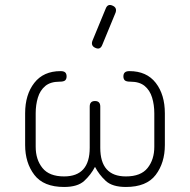

<svg xmlns="http://www.w3.org/2000/svg" viewBox="-20 -744 756 764"><path d="M359.5 -553.5Q341 -561.5 347.5 -581L400.5 -709.5Q408.5 -730.5 428 -721.5Q446.5 -713.5 440 -694L387 -565.5Q379 -544.5 359.5 -553.5ZM80 -167V-293Q80 -367.5 116.5 -414.2Q153 -461 221 -461Q234 -461 239.5 -455.8Q245 -450.5 245 -440Q245 -429.5 239.2 -424.2Q233.5 -419 217 -419Q181 -419 160.2 -401.8Q139.5 -384.5 130.8 -355.8Q122 -327 122 -293V-160Q122 -109 149 -75.5Q176 -42 235 -42Q337 -42 337 -156V-320Q337 -342 358 -342Q379 -342 379 -320V-156Q379 -42 481 -42Q540.5 -42 567.2 -75.5Q594 -109 594 -160V-293Q594 -327 585.2 -355.8Q576.5 -384.5 555.8 -401.8Q535 -419 499 -419Q482.5 -419 476.8 -424.2Q471 -429.5 471 -440Q471 -450.5 476.8 -455.8Q482.5 -461 495 -461Q563.5 -461 599.8 -414.2Q636 -367.5 636 -293V-167Q636 -96 599.5 -48Q563 0 481 0Q427 0 400.8 -24.2Q374.5 -48.5 358 -80Q341.5 -48.5 315.2 -24.2Q289 0 235 0Q153.5 0 116.8 -48Q80 -96 80 -167Z"/></svg>

Font: Jura Light Light
Style: Regular
Weight: 300
Version: Version 5.106